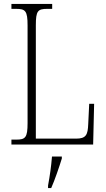

<svg xmlns="http://www.w3.org/2000/svg" viewBox="-20 -734 538 975"><path d="M38 0H453L458 -207H433L428 -104C426 -49 417 -30 366 -30H162V-606C162 -679 172 -689 220 -689H245V-714H38V-689H62C109 -689 120 -679 120 -605V-109C120 -35 109 -25 62 -25H38ZM224 208V221H240C258 181 281 113 294 71V61H244C240 111 233 160 224 208Z"/></svg>

Font: Noto Serif Hebrew Condensed ExtraLight
Style: Regular
Weight: 200
Width: 3
Designer: Monotype Design Team
Foundry: Monotype Imaging Inc.
Version: Version 2.004